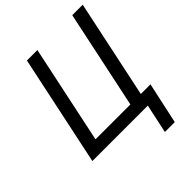

<svg xmlns="http://www.w3.org/2000/svg" viewBox="-249 -848 1168 1168"><g transform="rotate(-45 335.5 -263.5)"><path d="M477 187 517 0H40L191 -714H281L147 -80H447L581 -714H671L537 -80H620L562 187Z"/></g></svg>

Font: Noto Sans IKEA
Style: Italic
Weight: 400
Italic angle: -12°
Designer: Monotype Design Team
Foundry: Monotype Imaging Inc.
Version: Version 2.001